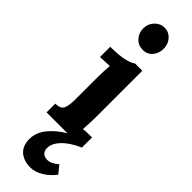

<svg xmlns="http://www.w3.org/2000/svg" viewBox="-340 -748 1008 1008"><g transform="rotate(45 163.5 -244.0)"><path d="M41 -65Q82 -65 91 -89.5Q100 -114 100 -154V-320Q100 -338 101 -361.5Q102 -385 104 -407Q88 -406 66.5 -405.5Q45 -405 34 -404V-480Q103 -480 140.5 -490Q178 -500 188 -510H242V-161Q242 -147 241 -121.5Q240 -96 238 -73Q254 -75 273.5 -75.5Q293 -76 303 -76V0H41ZM166 -589Q132 -589 110 -613Q88 -637 88 -671Q88 -705 111 -729Q134 -753 165 -753Q197 -753 218.5 -729Q240 -705 240 -671Q240 -637 220 -613Q200 -589 166 -589ZM184 265Q136 265 106 239Q76 213 76 162Q76 115 108.5 74Q141 33 193 2Q245 -29 302 -46V0Q271 13 241 33.5Q211 54 192.5 80Q174 106 175 134Q176 152 187.5 163Q199 174 219 174Q249 174 281 145L316 188Q290 222 255 243.5Q220 265 184 265Z"/></g></svg>

Font: Lora
Style: Bold
Weight: 700
Designer: Olga Karpushina, Alexei Vanyashin (Cyrillic)
Foundry: Cyreal
Version: Version 3.006; ttfautohint (v1.8.4.7-5d5b);gftools[0.9.30]